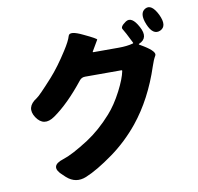

<svg xmlns="http://www.w3.org/2000/svg" viewBox="-98 -974 1197 1159"><g transform="rotate(-10 500.0 -394.5)"><path d="M338 73Q272 100 218 52L202 37Q128 -28 222 -57Q277 -74 380 -140Q460 -192 533 -274Q578 -324 618 -401Q655 -473 664 -519Q665 -524 660 -524H437Q416 -524 403 -508Q302 -381 211 -318Q142 -270 98 -336Q55 -402 127 -447Q145 -458 230 -552Q283 -611 339 -699Q374 -753 382.5 -783.5Q391 -814 471 -775Q552 -737 548 -731.5Q544 -726 509 -665Q507 -661 512 -661H668Q719 -661 755 -671Q760 -672 758 -676Q721 -751 710 -767Q699 -783 737 -809Q776 -835 815 -762Q855 -689 793 -663Q788 -661 792 -658L819 -642Q890 -598 876.5 -575.5Q863 -553 851 -516Q788 -324 678 -188Q603 -96 509 -28Q409 44 338 73ZM932 -719Q886 -699 856 -771Q826 -844 867 -866Q907 -887 943 -814Q978 -740 932 -719Z"/></g></svg>

Font: Resource Han Rounded KR Heavy
Style: Regular
Weight: 900
Designer: Cyano Hao (round all glyphs); Ryoko NISHIZUKA 西塚涼子 (kana, bopomofo & ideographs); Paul D. Hunt (Latin, Greek & Cyrillic)
Foundry: Cyano Hao
Version: 0.990